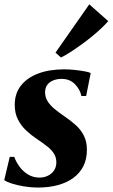

<svg xmlns="http://www.w3.org/2000/svg" viewBox="-26 -854 520 886"><path d="M371.5 -411H349.5Q344 -440.5 320.2 -465.2Q296.5 -490 258 -490Q238.5 -490 221 -483.5Q203.5 -477 193 -463.5Q182.5 -450 182 -429Q182 -406 193.2 -387.5Q204.5 -369 224.2 -352.5Q244 -336 269.5 -318.5Q300 -298 323.8 -276.5Q347.5 -255 361.2 -227.8Q375 -200.5 375 -162.5Q375 -120 358.8 -87.5Q342.5 -55 312.5 -33Q282.5 -11 241 0.2Q199.5 11.5 148 11.5Q116.5 11.5 84 6Q51.5 0.5 27 -7.5Q2.5 -15.5 -6.5 -23L19 -130H40Q48 -107 64 -85Q80 -63 103.5 -48.8Q127 -34.5 156.5 -34.5Q177 -34.5 194.8 -43Q212.5 -51.5 223.2 -67.2Q234 -83 234 -104.5Q234 -127 223.5 -144.2Q213 -161.5 193 -177.5Q173 -193.5 144.5 -212.5Q118 -230 94.8 -251.8Q71.5 -273.5 56.8 -302.5Q42 -331.5 42 -370.5Q42 -422 70.2 -458.5Q98.5 -495 149.8 -514.5Q201 -534 270.5 -534Q294.5 -534 319.8 -531.2Q345 -528.5 365 -524.8Q385 -521 392.5 -517ZM230 -611 386 -834 473.5 -756.5Q461.5 -742.5 441.8 -723.8Q422 -705 397.8 -685.2Q373.5 -665.5 347.8 -647Q322 -628.5 298 -613Q274 -597.5 255.5 -588.5Z"/></svg>

Font: Merriweather 96pt ExtraBold
Style: Italic
Weight: 800
Italic angle: -7.8°
Version: Version 2.101